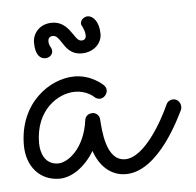

<svg xmlns="http://www.w3.org/2000/svg" viewBox="-38 -418 473 464"><g transform="rotate(-5 198.5 -186.0)"><path d="M396 -136C397 -139 397 -141 397 -143C397 -152 390 -162 379 -162C372 -162 365 -158 362 -151C345 -113 298 -28 251 -28C204 -28 201 -104 199 -129C199 -138 191 -146 182 -146C172 -146 164 -140 163 -130C154 -63 113 -32 89 -32C57 -32 47 -61 47 -85C47 -165 103 -201 144 -201C171 -201 187 -187 189 -185C193 -181 198 -179 203 -179C212 -179 221 -188 221 -198C221 -203 219 -207 215 -211C214 -212 187 -238 146 -238C86 -238 10 -185 10 -83C10 -32 41 5 89 5C119 5 152 -18 174 -55C186 -19 212 8 250 8C330 8 388 -120 396 -136ZM218 -335C218 -365 203 -380 191 -380C181 -380 173 -372 173 -364C173 -361 175 -358 177 -354C179 -349 182 -342 182 -334C182 -331 181 -323 171 -323C163 -323 158 -331 152 -340C142 -354 130 -372 103 -372C73 -372 56 -350 56 -328C56 -296 69 -288 80 -288C90 -288 98 -295 98 -304C98 -307 97 -310 96 -312C93 -317 91 -322 91 -328C91 -330 91 -340 103 -340C111 -340 116 -333 122 -324C131 -310 142 -292 169 -292C198 -292 218 -312 218 -335Z"/></g></svg>

Font: Sacramento
Style: Regular
Weight: 400
Designer: Astigmatic (AOETI)
Foundry: Astigmatic (AOETI)
Version: Version 1.000